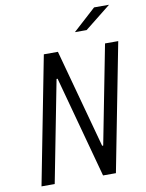

<svg xmlns="http://www.w3.org/2000/svg" viewBox="-100 -1011 820 1081"><g transform="rotate(-10 310.0 -470.5)"><path d="M48 0H123.5L236.5 -581H242.5L400 -0.5H473.5L615.5 -730.5H540L430 -166H424L270.5 -730H190ZM384 -822.5 514.5 -941H600L451 -822.5Z"/></g></svg>

Font: Monaspace Krypton Light
Style: Italic
Weight: 300
Italic angle: -11°
Designer: Riley Cran & the Lettermatic Team
Foundry: Lettermatic
Version: Version 1.101 (Monaspace Krypton)